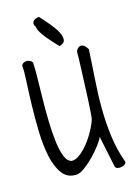

<svg xmlns="http://www.w3.org/2000/svg" viewBox="-124 -853 649 945"><g transform="rotate(-15 200.5 -381.0)"><path d="M309.6 -576.2Q310.5 -582 315.9 -589.4Q321.3 -596.7 329.6 -599.6Q337.9 -602.5 348.1 -597.2Q358.4 -591.8 369.1 -573.2Q365.2 -498 359.9 -423.3Q354.5 -348.6 355 -275.9Q355.5 -203.1 364.7 -131.8Q374 -60.5 398.4 6.8Q399.4 13.7 393.6 19Q387.7 24.4 377.9 26.9Q368.2 29.3 358.4 28.3Q348.6 27.3 342.8 19.5L308.6 -143.6Q304.7 -130.9 286.6 -106.4Q268.6 -82 244.6 -57.1Q220.7 -32.2 195.3 -13.2Q169.9 5.9 151.4 6.8Q105.5 9.8 79.1 -25.4Q52.7 -60.5 40.5 -117.7Q28.3 -174.8 26.4 -245.1Q24.4 -315.4 26.4 -381.8Q28.3 -448.2 31.2 -502Q34.2 -555.7 31.2 -581.1Q34.2 -588.9 41.5 -592.8Q48.8 -596.7 57.6 -596.7Q66.4 -596.7 74.7 -592.8Q83 -588.9 86.9 -581.1Q88.9 -547.9 87.9 -498Q86.9 -448.2 85.9 -392.1Q85 -335.9 86.4 -279.3Q87.9 -222.7 93.8 -176.3Q99.6 -129.9 111.8 -99.1Q124 -68.4 146.5 -64.5Q163.1 -64.5 179.7 -75.2Q196.3 -85.9 212.9 -103Q229.5 -120.1 244.1 -141.1Q258.8 -162.1 269.5 -182.1Q280.3 -202.1 287.1 -218.8Q293.9 -235.4 294.9 -244.1Q295.9 -255.9 297.9 -281.7Q299.8 -307.6 301.3 -340.3Q302.7 -373 304.2 -410.2Q305.7 -447.3 307.1 -480Q308.6 -512.7 309.1 -538.6Q309.6 -564.5 309.6 -576.2ZM233.4 -626Q222.7 -637.7 208.5 -652.8Q194.3 -668 180.7 -684.6Q167 -701.2 156.7 -717.8Q146.5 -734.4 145.5 -748Q133.8 -761.7 141.1 -775.4Q148.4 -789.1 172.9 -791Q195.3 -766.6 217.3 -740.2Q239.3 -713.9 251.5 -690.9Q263.7 -668 261.7 -650.4Q259.8 -632.8 233.4 -626Z"/></g></svg>

Font: Shadows Into Light Two
Style: Regular
Weight: 400
Designer: Kimberly Geswein
Foundry: Kimberly Geswein
Version: Version 1.003 2012